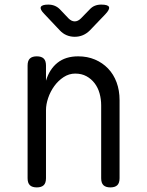

<svg xmlns="http://www.w3.org/2000/svg" viewBox="-20 -805 640 835"><path d="M180 -326V-30Q180 -9 170 0.5Q160 10 140 10Q120 10 110 0.5Q100 -9 100 -30V-520Q100 -541 110 -550.5Q120 -560 140 -560Q160 -560 170 -550.5Q180 -541 180 -520V-454Q195 -504 230 -532Q265 -560 320 -560Q360 -560 393 -546Q426 -532 450 -507Q474 -482 487 -447Q500 -412 500 -369V-30Q500 -9 490 0.5Q480 10 460 10Q440 10 430 0.5Q420 -9 420 -30V-347Q420 -374 413 -399Q406 -424 391.5 -443Q377 -462 356 -473.5Q335 -485 307 -485Q280 -485 256.5 -469.5Q233 -454 216 -430.5Q199 -407 189.5 -379Q180 -351 180 -326ZM190 -785Q205 -785 217.5 -780Q230 -775 240 -765L278 -725Q291 -712 305 -712Q319 -712 332 -725L370 -764Q380 -775 392.5 -780Q405 -785 420 -785Q450 -785 454 -774.5Q458 -764 438 -743L371 -673Q357 -659 340.5 -652Q324 -645 305 -645Q286 -645 269.5 -652Q253 -659 240 -673L173 -744Q153 -764 157.5 -774.5Q162 -785 190 -785Z"/></svg>

Font: Maple Mono NL Light
Style: Regular
Weight: 300
Monospace: yes
Designer: subframe7536
Version: Version 7.000